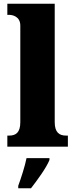

<svg xmlns="http://www.w3.org/2000/svg" viewBox="-20 -780 400 1021"><path d="M19 0H341V-59H331C296 -59 271 -75 271 -130V-760H19V-701H29C44 -701 88 -694 88 -644V-130C88 -75 64 -59 29 -59H19ZM77 208V221H145C179 177 226 113 243 71V61H121C113 103 91 170 77 208Z"/></svg>

Font: Noto Serif Sinhala SemiCondensed Black
Style: Regular
Weight: 900
Width: 4
Designer: Jelle Bosma - Monotype Design Team
Foundry: Monotype Imaging Inc.
Version: Version 2.007